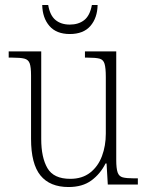

<svg xmlns="http://www.w3.org/2000/svg" viewBox="-20 -743 595 773"><path d="M256 10Q181 10 143 -36.5Q105 -83 105 -184V-439Q105 -473 99.5 -488Q94 -503 78 -507Q62 -511 30 -511H15V-536H146V-183Q146 -109 171 -66Q196 -23 263 -23Q311 -23 343 -48Q375 -73 390.5 -114.5Q406 -156 406 -205V-433Q406 -469 401 -486Q396 -503 380.5 -507Q365 -511 332 -511H322V-536H448V-99Q448 -65 453.5 -49Q459 -33 474 -29Q489 -25 518 -25H535V0H414L409 -85H405Q384 -43 348 -16.5Q312 10 256 10ZM261 -606Q207 -606 179 -638.5Q151 -671 150 -723H174Q181 -681 203.5 -662.5Q226 -644 261 -644Q296 -644 319 -662Q342 -680 350 -723H373Q372 -671 344 -638.5Q316 -606 261 -606Z"/></svg>

Font: Noto Serif Tamil SemiCondensed ExtraLight
Style: Italic
Weight: 200
Width: 4
Italic angle: -12°
Designer: Indian Type Foundry, Tom Grace, and the Monotype Design Team
Foundry: Monotype Imaging Inc.
Version: Version 2.003; ttfautohint (v1.8.4.7-5d5b)